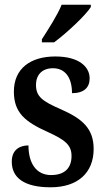

<svg xmlns="http://www.w3.org/2000/svg" viewBox="-20 -786 449 816"><path d="M158 -619V-606H210C264 -646 344 -721 366 -756V-766H242C224 -721 186 -663 158 -619ZM195 10C311 10 378 -52 378 -153C378 -241 328 -282 240 -321C159 -356 133 -376 133 -425C133 -469 160 -496 205 -496C255 -496 286 -459 286 -390C337 -390 361 -414 361 -453C361 -502 316 -546 215 -546C110 -546 39 -495 39 -397C39 -308 85 -269 183 -225C258 -191 284 -169 284 -123C284 -74 257 -42 197 -42C135 -42 101 -91 101 -168C67 -168 30 -152 30 -99C30 -31 82 10 195 10Z"/></svg>

Font: Noto Serif Bengali Condensed SemiBold
Style: Regular
Weight: 600
Width: 3
Designer: Juan Bruce, Universal Thirst, Indian Type Foundry and the Monotype Design Team.
Foundry: Monotype Imaging Inc.
Version: Version 2.003